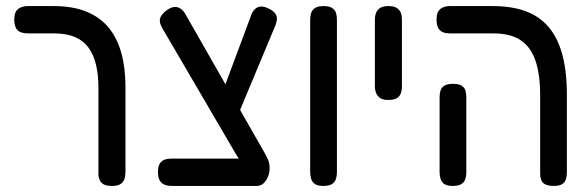

<svg xmlns="http://www.w3.org/2000/svg" viewBox="-20 -602 1933 632"><path d="M349 10Q331 10 321.5 5Q312 0 308 -9.5Q304 -19 304 -29V-314Q304 -354 296.5 -387Q289 -420 272.5 -443.5Q256 -467 228 -479.5Q200 -492 159 -492H73Q60 -492 49.5 -495.5Q39 -499 33 -509Q27 -519 27 -537Q27 -556 33 -565Q39 -574 49.5 -578Q60 -582 72 -582H156Q220 -582 265 -563.5Q310 -545 338 -510.5Q366 -476 379.5 -427Q393 -378 393 -316V-36Q393 -23 389.5 -12.5Q386 -2 376.5 4Q367 10 349 10Z M824 10 757 -94 515 -508Q504 -526 506.5 -539.5Q509 -553 527 -567Q542 -578 553.5 -579Q565 -580 574.5 -573.5Q584 -567 590 -556L832 -132Q842 -115 850 -100.5Q858 -86 862 -77Q867 -66 867.5 -51Q868 -36 863 -22.5Q858 -9 848.5 0.5Q839 10 824 10ZM545 10Q532 10 522 6Q512 2 506 -7.5Q500 -17 500 -35Q500 -54 506 -63.5Q512 -73 522 -76.5Q532 -80 545 -80H830L828 10ZM759 -213 698 -260 809 -558Q814 -568 821.5 -574Q829 -580 840 -580.5Q851 -581 868 -572Q883 -564 888 -554.5Q893 -545 891 -534Q889 -523 883 -510Z M1044 10Q1026 10 1017 4Q1008 -2 1004.5 -12.5Q1001 -23 1001 -35V-538Q1001 -550 1004.5 -560Q1008 -570 1017.5 -576Q1027 -582 1045 -582Q1064 -582 1073.5 -575.5Q1083 -569 1086 -559.5Q1089 -550 1089 -537V-34Q1089 -22 1085.5 -12Q1082 -2 1072.5 4Q1063 10 1044 10Z M1258 -273Q1240 -273 1231 -279.5Q1222 -286 1218 -296Q1214 -306 1214 -318V-538Q1214 -550 1218 -560Q1222 -570 1231.5 -576Q1241 -582 1259 -582Q1277 -582 1286.5 -575.5Q1296 -569 1299.5 -559.5Q1303 -550 1303 -537V-317Q1303 -305 1299.5 -295Q1296 -285 1286.5 -279Q1277 -273 1258 -273Z M1803 10Q1785 10 1775 5Q1765 0 1761.5 -9.5Q1758 -19 1758 -29V-287Q1758 -359 1742 -404Q1726 -449 1692.5 -470.5Q1659 -492 1605 -492H1462Q1449 -492 1439 -495.5Q1429 -499 1423 -509Q1417 -519 1417 -537Q1417 -556 1423 -565Q1429 -574 1439 -578Q1449 -582 1461 -582H1602Q1687 -582 1740.5 -551Q1794 -520 1820 -455.5Q1846 -391 1846 -290V-36Q1846 -23 1843 -12.5Q1840 -2 1830.5 4Q1821 10 1803 10ZM1470 10Q1452 10 1443 4Q1434 -2 1430.5 -12.5Q1427 -23 1427 -35V-282Q1427 -295 1430.5 -305Q1434 -315 1443.5 -320.5Q1453 -326 1471 -326Q1490 -326 1499.5 -320Q1509 -314 1512 -304Q1515 -294 1515 -281V-34Q1515 -22 1511.5 -12Q1508 -2 1498.5 4Q1489 10 1470 10Z"/></svg>

Font: Fredoka SemiCondensed
Style: Regular
Weight: 400
Width: 4
Designer: Ben Nathan
Foundry: Milena B. Brandão, Ben Nathan
Version: Version 2.001